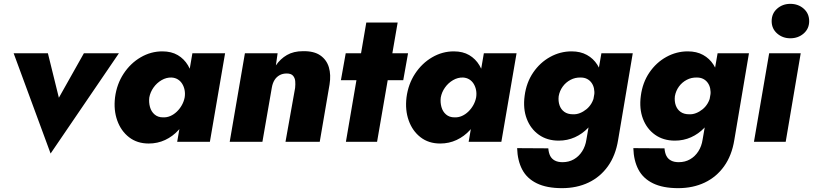

<svg xmlns="http://www.w3.org/2000/svg" viewBox="-20 -737 4226 998"><path d="M51 -460 243 61 598 -460H416L286 -229L229 -460Z M980 -460 901 0H1071L1150 -460ZM578 -231Q570 -165 589.5 -110.5Q609 -56 651 -23.5Q693 9 753 9Q799 9 838.5 -9.5Q878 -28 908 -61Q938 -94 958 -137.5Q978 -181 984 -230Q990 -277 983.5 -320.5Q977 -364 957 -397.5Q937 -431 904 -450.5Q871 -470 824 -470Q764 -470 711 -439Q658 -408 622.5 -354Q587 -300 578 -231ZM756 -230Q761 -258 778 -282Q795 -306 820 -320.5Q845 -335 872 -334Q890 -333 904 -324.5Q918 -316 927 -301.5Q936 -287 939.5 -269Q943 -251 940 -231Q936 -210 925.5 -191Q915 -172 899.5 -157Q884 -142 865.5 -134Q847 -126 827 -127Q801 -127 783.5 -142Q766 -157 759.5 -181Q753 -205 756 -230Z M1514 -280 1464 0H1642L1693 -298Q1701 -348 1689.5 -387Q1678 -426 1645 -449Q1612 -472 1555 -471Q1506 -471 1471.5 -451Q1437 -431 1414 -397L1423 -460H1253L1174 0H1344L1393 -282Q1397 -305 1407 -321Q1417 -337 1433 -346Q1449 -355 1470 -355Q1493 -355 1503 -343.5Q1513 -332 1514.5 -315.5Q1516 -299 1514 -280Z M1777 -460 1752 -320H2076L2101 -460ZM1884 -620 1778 0H1940L2047 -620Z M2495 -460 2416 0H2586L2665 -460ZM2093 -231Q2085 -165 2104.5 -110.5Q2124 -56 2166 -23.5Q2208 9 2268 9Q2314 9 2353.5 -9.5Q2393 -28 2423 -61Q2453 -94 2473 -137.5Q2493 -181 2499 -230Q2505 -277 2498.5 -320.5Q2492 -364 2472 -397.5Q2452 -431 2419 -450.5Q2386 -470 2339 -470Q2279 -470 2226 -439Q2173 -408 2137.5 -354Q2102 -300 2093 -231ZM2271 -230Q2276 -258 2293 -282Q2310 -306 2335 -320.5Q2360 -335 2387 -334Q2405 -333 2419 -324.5Q2433 -316 2442 -301.5Q2451 -287 2454.5 -269Q2458 -251 2455 -231Q2451 -210 2440.5 -191Q2430 -172 2414.5 -157Q2399 -142 2380.5 -134Q2362 -126 2342 -127Q2316 -127 2298.5 -142Q2281 -157 2274.5 -181Q2268 -205 2271 -230Z M2668 33Q2670 98 2694.5 144.5Q2719 191 2770.5 216Q2822 241 2901 241Q2978 241 3039 212Q3100 183 3140 127Q3180 71 3193 -10L3269 -460H3106L3028 -11Q3023 23 3006 49.5Q2989 76 2963 91Q2937 106 2904 106Q2880 106 2864 97.5Q2848 89 2840 73.5Q2832 58 2830 34ZM2707 -239Q2698 -172 2718 -119.5Q2738 -67 2781 -36.5Q2824 -6 2884 -6Q2929 -6 2968 -23.5Q3007 -41 3037 -72.5Q3067 -104 3087 -146.5Q3107 -189 3113 -238Q3119 -286 3112 -327.5Q3105 -369 3084.5 -401Q3064 -433 3030.5 -451.5Q2997 -470 2951 -470Q2892 -470 2839.5 -441Q2787 -412 2751.5 -360Q2716 -308 2707 -239ZM2884 -237Q2889 -265 2905 -287Q2921 -309 2945.5 -322Q2970 -335 2999 -334Q3017 -334 3031 -327Q3045 -320 3054.5 -307Q3064 -294 3067.5 -277Q3071 -260 3069 -239Q3065 -218 3054.5 -200Q3044 -182 3028 -169Q3012 -156 2994 -149Q2976 -142 2958 -143Q2931 -143 2913.5 -155.5Q2896 -168 2888.5 -189.5Q2881 -211 2884 -237Z M3272 33Q3274 98 3298.5 144.5Q3323 191 3374.5 216Q3426 241 3505 241Q3582 241 3643 212Q3704 183 3744 127Q3784 71 3797 -10L3873 -460H3710L3632 -11Q3627 23 3610 49.5Q3593 76 3567 91Q3541 106 3508 106Q3484 106 3468 97.5Q3452 89 3444 73.5Q3436 58 3434 34ZM3311 -239Q3302 -172 3322 -119.5Q3342 -67 3385 -36.5Q3428 -6 3488 -6Q3533 -6 3572 -23.5Q3611 -41 3641 -72.5Q3671 -104 3691 -146.5Q3711 -189 3717 -238Q3723 -286 3716 -327.5Q3709 -369 3688.5 -401Q3668 -433 3634.5 -451.5Q3601 -470 3555 -470Q3496 -470 3443.5 -441Q3391 -412 3355.5 -360Q3320 -308 3311 -239ZM3488 -237Q3493 -265 3509 -287Q3525 -309 3549.5 -322Q3574 -335 3603 -334Q3621 -334 3635 -327Q3649 -320 3658.5 -307Q3668 -294 3671.5 -277Q3675 -260 3673 -239Q3669 -218 3658.5 -200Q3648 -182 3632 -169Q3616 -156 3598 -149Q3580 -142 3562 -143Q3535 -143 3517.5 -155.5Q3500 -168 3492.5 -189.5Q3485 -211 3488 -237Z M3991 -627Q3991 -588 4019.5 -563Q4048 -538 4088 -538Q4129 -538 4157.5 -563Q4186 -588 4186 -627Q4186 -667 4157.5 -692Q4129 -717 4088 -717Q4048 -717 4019.5 -692Q3991 -667 3991 -627ZM3978 -460 3899 0H4064L4142 -460Z"/></svg>

Font: Jost ExtraBold
Style: Italic
Weight: 800
Italic angle: -5°
Version: Version 3.710